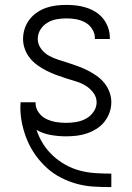

<svg xmlns="http://www.w3.org/2000/svg" viewBox="-20 -548 540 783"><path d="M433 215Q398 215 363 213Q328 211 294.5 202Q261 193 229.5 177Q198 161 172 137.5Q146 114 125.5 85.5Q105 57 91.5 25Q78 -7 70.5 -41.5Q63 -76 63 -111Q63 -116 63.5 -121Q64 -126 64 -131H125V-128Q125 -107 137.5 -89.5Q150 -72 168.5 -63Q187 -54 207.5 -50.5Q228 -47 249 -47Q270 -47 291 -50.5Q312 -54 330.5 -64Q349 -74 361.5 -92Q374 -110 374 -131Q374 -152 360.5 -170Q347 -188 328.5 -199Q310 -210 290 -216Q270 -222 249.5 -228.5Q229 -235 209 -242.5Q189 -250 170 -259.5Q151 -269 133.5 -281.5Q116 -294 102.5 -310.5Q89 -327 81.5 -347.5Q74 -368 74 -389Q74 -410 80.5 -430.5Q87 -451 100 -468Q113 -485 130.5 -497Q148 -509 168 -516Q188 -523 209 -525.5Q230 -528 251 -528Q272 -528 292.5 -525.5Q313 -523 333 -516.5Q353 -510 370.5 -499Q388 -488 401 -471.5Q414 -455 421 -435Q428 -415 428 -394V-389H367V-392Q367 -412 356 -429.5Q345 -447 327.5 -456.5Q310 -466 290.5 -469.5Q271 -473 251 -473Q231 -473 211 -469.5Q191 -466 173.5 -455.5Q156 -445 145 -427.5Q134 -410 134 -389Q134 -368 147 -350Q160 -332 178.5 -321.5Q197 -311 217.5 -304.5Q238 -298 258.5 -291.5Q279 -285 299 -277.5Q319 -270 338 -260.5Q357 -251 374.5 -238.5Q392 -226 405.5 -209.5Q419 -193 426.5 -172.5Q434 -152 434 -131Q434 -109 426.5 -88.5Q419 -68 405.5 -51Q392 -34 373.5 -22.5Q355 -11 334.5 -4Q314 3 292.5 5.5Q271 8 249 8Q218 8 187 2.5Q156 -3 129 -18Q139 12 156 39Q173 66 196.5 87.5Q220 109 248 124.5Q276 140 307 148Q338 156 369.5 158Q401 160 433 160H434V215Z"/></svg>

Font: Iosevka Term Curly Light
Style: Regular
Weight: 300
Designer: Belleve Invis
Foundry: Belleve Invis
Version: Version 32.3.0